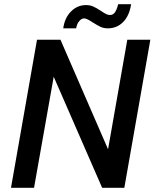

<svg xmlns="http://www.w3.org/2000/svg" viewBox="-20 -888 731 908"><path d="M691 -700 568 0H463L234 -525L141 0H32L155 -700H266L491 -182L582 -700ZM387 -864Q406 -864 421.5 -857Q437 -850 458 -836Q473 -826 482 -821.5Q491 -817 500 -817Q514 -817 523 -829Q532 -841 539 -868H600Q592 -814 562.5 -784Q533 -754 490 -754Q470 -754 454.5 -761.5Q439 -769 417 -783Q390 -801 378 -801Q366 -801 355 -788.5Q344 -776 340 -754H279Q286 -804 316 -834Q346 -864 387 -864Z"/></svg>

Font: Sarabun Medium
Style: Italic
Weight: 500
Italic angle: -10°
Designer: Suppakit Chalermlarp | Katatrad Co.,Ltd.
Foundry: Cadson Demak Co.,Ltd.
Version: Version 1.000; ttfautohint (v1.6)